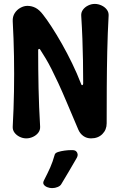

<svg xmlns="http://www.w3.org/2000/svg" viewBox="-20 -702 620 981"><path d="M445 5Q423 5 406 -7Q389 -19 380 -40Q346 -120 321.5 -178Q297 -236 278 -277Q259 -318 243.5 -348.5Q228 -379 214 -402.5Q200 -426 185 -449Q183 -453 179 -452Q175 -451 175 -446Q175 -346 177 -251.5Q179 -157 185 -55Q186 -38 176 -24.5Q166 -11 149 -3Q132 5 114 5Q97 5 80.5 -3Q64 -11 54 -24.5Q44 -38 45 -55Q50 -146 51.5 -235.5Q53 -325 51.5 -414Q50 -503 45 -594Q44 -617 55 -634.5Q66 -652 84 -662Q102 -672 120 -672Q142 -672 161.5 -662Q181 -652 200 -627Q219 -603 244 -564.5Q269 -526 296 -478.5Q323 -431 348.5 -378.5Q374 -326 394 -274Q396 -266 400.5 -267Q405 -268 405 -276Q405 -337 404 -392Q403 -447 401 -503Q399 -559 395 -622Q394 -639 404 -652.5Q414 -666 430.5 -674Q447 -682 464 -682Q482 -682 499 -674Q516 -666 526 -652.5Q536 -639 535 -622Q530 -531 528 -439.5Q526 -348 525.5 -256Q525 -164 525 -72Q525 -39 503 -17Q481 5 445 5ZM293 239Q288 248 274.5 253.5Q261 259 248 259H244Q234 259 222 254.5Q210 250 204 241.5Q198 233 204 221Q224 182 236.5 154Q249 126 260 87Q263 79 277 74.5Q291 70 309.5 67.5Q328 65 342 65H349Q362 65 368.5 70.5Q375 76 376.5 85Q378 94 372 105Q350 143 333 172Q316 201 293 239Z"/></svg>

Font: Winky Sans Medium
Style: Regular
Weight: 500
Designer: Simon Atzbach
Foundry: typofactur
Version: Version 1.205